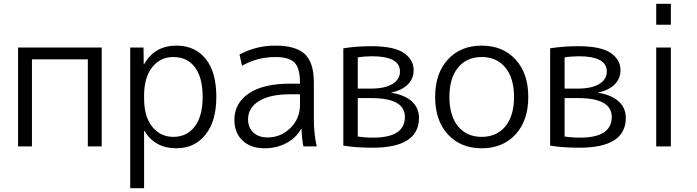

<svg xmlns="http://www.w3.org/2000/svg" viewBox="-20 -770 3664 1010"><path d="M75 -520H515V0H442V-458H148V0H75Z M908 10Q795 10 740 -81H738V220H665V-520H735L736 -432H738Q793 -530 908 -530Q1006 -530 1062 -460.5Q1118 -391 1118 -260Q1118 -132 1060.5 -61Q1003 10 908 10ZM1046 -260Q1046 -362 1005.5 -416Q965 -470 892 -470Q823 -470 780.5 -416Q738 -362 738 -267V-253Q738 -156 781 -103Q824 -50 892 -50Q963 -50 1004.5 -104.5Q1046 -159 1046 -260Z M1428 -530Q1537 -530 1584 -485Q1631 -440 1631 -337V-140Q1631 -69 1646 0H1576Q1568 -39 1566 -92H1564Q1537 -44 1486 -17Q1435 10 1371 10Q1299 10 1256 -30.5Q1213 -71 1213 -140Q1213 -227 1289 -278.5Q1365 -330 1505 -330H1558V-335Q1558 -411 1529.5 -440.5Q1501 -470 1428 -470Q1334 -470 1253 -424L1240 -483Q1326 -530 1428 -530ZM1285 -143Q1285 -98 1313 -72.5Q1341 -47 1388 -47Q1457 -47 1507.5 -96.5Q1558 -146 1558 -218V-274H1505Q1400 -274 1342.5 -238.5Q1285 -203 1285 -143Z M1862 -52Q1899 -46 1943 -46Q2110 -46 2110 -155Q2110 -254 1933 -254H1862ZM1862 -304H1932Q2004 -304 2044 -328Q2084 -352 2084 -394Q2084 -474 1937 -474Q1898 -474 1862 -468ZM2184 -150Q2184 7 1940 7Q1851 7 1786 -4V-516Q1857 -527 1932 -527Q2053 -527 2104.5 -491.5Q2156 -456 2156 -401Q2156 -356 2125 -325.5Q2094 -295 2038 -283V-282Q2109 -271 2146.5 -236.5Q2184 -202 2184 -150Z M2638.5 -414.5Q2593 -470 2514 -470Q2435 -470 2389.5 -414.5Q2344 -359 2344 -260Q2344 -161 2389.5 -105.5Q2435 -50 2514 -50Q2593 -50 2638.5 -105.5Q2684 -161 2684 -260Q2684 -359 2638.5 -414.5ZM2692 -63Q2625 10 2514 10Q2403 10 2336 -63Q2269 -136 2269 -260Q2269 -384 2336 -457Q2403 -530 2514 -530Q2625 -530 2692 -457Q2759 -384 2759 -260Q2759 -136 2692 -63Z M2950 -52Q2987 -46 3031 -46Q3198 -46 3198 -155Q3198 -254 3021 -254H2950ZM2950 -304H3020Q3092 -304 3132 -328Q3172 -352 3172 -394Q3172 -474 3025 -474Q2986 -474 2950 -468ZM3272 -150Q3272 7 3028 7Q2939 7 2874 -4V-516Q2945 -527 3020 -527Q3141 -527 3192.5 -491.5Q3244 -456 3244 -401Q3244 -356 3213 -325.5Q3182 -295 3126 -283V-282Q3197 -271 3234.5 -236.5Q3272 -202 3272 -150Z M3432 0V-520H3509V0ZM3432 -640V-750H3509V-640Z"/></svg>

Font: M PLUS 1p
Style: Regular
Weight: 400
Version: Version 1.062